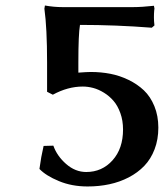

<svg xmlns="http://www.w3.org/2000/svg" viewBox="-20 -671 598 701"><path d="M282.2 -355Q227.5 -355 172.9 -325.2L151.9 -335.9V-442.9Q151.9 -568.8 142.1 -639.2L144 -650.9Q176.8 -645 209 -645H464.8Q497.1 -645 542 -649.9L543.9 -640.1Q543.9 -639.2 543.5 -636.5Q543 -633.8 543 -632.8Q542 -621.6 542 -606.9Q542 -593.8 543.9 -578.1L534.2 -569.8Q403.3 -580.1 272 -580.1Q266.1 -545.4 266.1 -442.9V-405.8Q296.9 -408.2 312 -408.2Q348.6 -408.2 382.8 -401.6Q417 -395 449.2 -379.4Q481.4 -363.8 505.4 -341.1Q529.3 -318.4 543.7 -283.2Q558.1 -248 558.1 -205.1Q558.1 -161.6 544.4 -126Q530.8 -90.3 506.8 -65.4Q482.9 -40.5 450 -23.4Q417 -6.3 379.4 1.7Q341.8 9.8 299.8 9.8Q242.2 9.8 195.1 -9.8Q147.9 -29.3 124 -54.2Q129.9 -98.6 139.2 -138.2L174.8 -139.2Q188 -101.6 221.4 -72.3Q254.9 -43 294.9 -43Q352.5 -43 390.9 -85.7Q429.2 -128.4 429.2 -198.2Q429.2 -231 419.4 -258.1Q409.7 -285.2 394.5 -302.7Q379.4 -320.3 359.6 -332.5Q339.8 -344.7 320.3 -349.9Q300.8 -355 282.2 -355Z"/></svg>

Font: Linear Smooth
Style: Bold
Weight: 700
Designer: Philipp H. Poll, Flanker
Foundry: Philipp H. Poll, reworked by Flanker
Version: Version 1.061 | FøM Fix